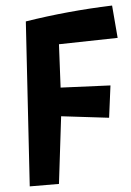

<svg xmlns="http://www.w3.org/2000/svg" viewBox="-20 -661 470 690"><path d="M72.8 -584Q223.1 -621.6 382.8 -641.1L402.8 -524.9L191.9 -502L197.8 -346.2L377 -354L372.1 -237.8L199.7 -243.2L191.9 0L86.9 8.8Z"/></svg>

Font: Passero One
Style: Regular
Weight: 400
Designer: Viktoriya Grabowska
Foundry: Viktoriya Grabowska
Version: Version 1.003